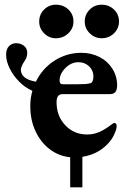

<svg xmlns="http://www.w3.org/2000/svg" viewBox="-20 -657 542 818"><path d="M147 -565Q147 -596 168 -616.5Q189 -637 218 -637Q250 -637 271.5 -616.5Q293 -596 293 -565Q293 -536 271 -515Q249 -494 218 -494Q189 -494 168 -515Q147 -536 147 -565ZM341 -565Q341 -595 362 -616Q383 -637 413 -637Q444 -637 465.5 -616.5Q487 -596 487 -565Q487 -536 465.5 -515Q444 -494 413 -494Q384 -494 362.5 -515Q341 -536 341 -565ZM221 -221Q221 -163 258 -123.5Q295 -84 351 -84Q379 -84 403 -94.5Q427 -105 453 -125Q463 -133 467 -133Q477 -133 477 -120Q477 -107 469 -90Q455 -54 418.5 -25.5Q382 3 331 11V141H279V13Q230 8 191.5 -21.5Q153 -51 131 -98.5Q109 -146 109 -205Q109 -239 118 -270Q85 -285 62 -309Q37 -334 21.5 -365Q6 -396 6 -424Q6 -448 18.5 -460.5Q31 -473 49 -473Q68 -473 82 -462Q96 -451 96 -432Q96 -413 86 -399Q69 -374 69 -360Q69 -320 133 -309Q160 -365 212 -398.5Q264 -432 327 -432Q369 -432 404 -414Q439 -396 459 -364Q479 -332 479 -294Q479 -274 471.5 -265Q464 -256 448 -256H248Q234 -256 227.5 -248Q221 -240 221 -221ZM234 -312Q234 -298 248 -298H308Q331 -298 344 -299Q357 -300 367 -303Q372 -305 375 -313Q378 -321 378 -331Q378 -357 359.5 -374.5Q341 -392 314 -392Q283 -392 258 -366.5Q233 -341 234 -312Z"/></svg>

Font: EB Garamond
Style: Bold
Weight: 700
Designer: Georg Duffner and Octavio Pardo
Foundry: Georg Duffner
Version: Version 1.000; ttfautohint (v1.6)